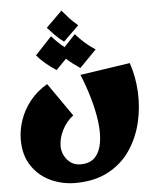

<svg xmlns="http://www.w3.org/2000/svg" viewBox="-60 -710 814 1006"><g transform="rotate(-5 347.0 -207.0)"><path d="M296 246Q227 246 166.5 218Q106 190 68 134Q30 78 30 -4Q30 -56 48 -108Q66 -160 102 -205.5Q138 -251 193 -283L315 -108Q278 -80 256.5 -37Q235 6 235 47Q235 88 262 119.5Q289 151 332 151Q382 151 408.5 122Q435 93 442.5 44Q450 -5 442 -65.5Q434 -126 415 -191Q396 -256 371 -316L634 -355Q659 -282 663 -200Q667 -118 648 -39Q629 40 585 104.5Q541 169 469 207.5Q397 246 296 246ZM301 -497Q277 -514 257 -534.5Q237 -555 217 -577L301 -660Q321 -636 339 -616.5Q357 -597 382 -576ZM249 -352Q221 -370 194.5 -392Q168 -414 148 -438L235 -531Q251 -513 267 -497.5Q283 -482 301 -468L360 -531Q383 -505 407 -483.5Q431 -462 462 -442L374 -352Q356 -364 337.5 -378Q319 -392 303 -407Z"/></g></svg>

Font: Marhey ExtraBold
Style: Regular
Weight: 800
Designer: Nur Syamsi & Bustanul Arifin
Foundry: Namelatype
Version: Version 1.000; ttfautohint (v1.8.4.7-5d5b)